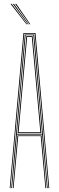

<svg xmlns="http://www.w3.org/2000/svg" viewBox="-20 -970 304 990"><path d="M30 0 101 -800H163L234 0H230L159 -796H105L34 0ZM46 0 70 -272H194L218 0H214L190 -268H74L50 0ZM38 0 108 -792H156L226 0H222L197 -276H67L42 0ZM67 -280H197L178.8 -486.2L152 -788H112L85.2 -486.2ZM71 -284 89.2 -486.2 116 -784H148L174.8 -486.2L193 -284ZM76 -288H188L170.5 -486.2L144 -780H120L93.5 -486.2ZM116.2 -845 34.2 -950H40.2L120.2 -845ZM124.2 -845 46.2 -950H52.2L128.2 -845ZM132.2 -845 58.2 -950H64.2L136.2 -845Z"/></svg>

Font: Big Shoulders Inline Thin
Style: Regular
Weight: 100
Designer: Patric King
Foundry: XO Type Co
Version: Version 2.002